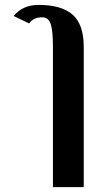

<svg xmlns="http://www.w3.org/2000/svg" viewBox="-20 -559 410 779"><path d="M194.8 200.2V-369.1Q194.8 -434.1 185.8 -461.4Q176.8 -488.8 150.9 -488.8Q115.7 -488.8 98.1 -463.9L35.2 -494.1Q72.8 -539.1 136.2 -539.1Q230 -539.1 274.9 -499.3Q319.8 -459.5 319.8 -368.2V200.2Z"/></svg>

Font: Pfennig
Style: Bold
Weight: 700
Version: Version 20120410 ; ttfautohint (v0.8)